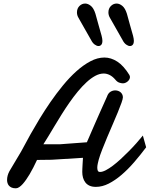

<svg xmlns="http://www.w3.org/2000/svg" viewBox="-20 -1022 828 1061"><path d="M525.4 -139.2Q522.9 -129.9 520.3 -117.9Q517.6 -106 517.6 -95.2Q517.6 -85.4 520.5 -78.6Q523.4 -71.8 533.2 -71.8Q546.4 -71.8 564.7 -81.3Q583 -90.8 604 -106.7Q625 -122.6 647.5 -143.3Q669.9 -164.1 691.9 -186.3Q713.9 -208.5 733.9 -231Q753.9 -253.4 769.5 -272.9L787.6 -208Q755.4 -165 721.2 -125.5Q687 -85.9 651.6 -55.7Q616.2 -25.4 580.6 -7.3Q544.9 10.7 509.8 10.7Q489.3 10.7 474.9 4.2Q460.4 -2.4 451.7 -13.9Q442.9 -25.4 438.7 -40.3Q434.6 -55.2 434.6 -71.8Q434.6 -78.1 435.1 -89.8Q435.5 -101.6 436.3 -114Q437 -126.5 437.7 -136.7Q438.5 -147 438.5 -149.9L265.1 -139.2L184.6 -138.2Q164.1 -93.8 144 -59.6Q135.3 -44.9 125.5 -30.8Q115.7 -16.6 106 -5.6Q96.2 5.4 86.4 12Q76.7 18.6 67.4 18.6Q52.7 18.6 43.5 14.2Q34.2 9.8 28.8 3.2Q23.4 -3.4 21.2 -11.7Q19 -20 19 -27.3Q19 -40 22.5 -52.5Q25.9 -64.9 32.2 -76.2L96.7 -184.6Q101.1 -191.4 114.5 -217.3Q127.9 -243.2 149.2 -281Q170.4 -318.8 198.2 -364.7Q226.1 -410.6 258.5 -457.8Q291 -504.9 327.4 -549.3Q363.8 -593.8 402.1 -628.2Q440.4 -662.6 479.5 -683.3Q518.6 -704.1 557.1 -704.1Q593.3 -704.1 628.2 -681.6Q663.1 -659.2 694.8 -607.9Q698.2 -601.1 698.2 -596.2Q698.2 -589.8 694.8 -583.5Q691.4 -577.1 685.8 -572.3Q680.2 -567.4 673.3 -564.5Q666.5 -561.5 659.2 -561.5Q650.4 -561.5 638.9 -565.4Q627.4 -569.3 617.2 -582Q602.1 -599.6 585.7 -607.7Q569.3 -615.7 553.2 -615.7Q530.3 -615.7 506.3 -602.8Q482.4 -589.8 458.3 -567.6Q434.1 -545.4 410.2 -516.4Q386.2 -487.3 363.8 -455.1Q341.3 -422.9 320.3 -389.2Q299.3 -355.5 280.8 -324.7Q262.2 -293.9 246.8 -268.1Q231.4 -242.2 219.7 -224.6H309.1L460 -235.8Q464.4 -245.6 471.7 -262.5Q479 -279.3 488 -300.3Q497.1 -321.3 507.8 -345.7Q518.6 -370.1 529.5 -394.8Q540.5 -419.4 551.3 -443.6Q562 -467.8 571.3 -488.3Q577.6 -506.8 590.1 -514.6Q602.5 -522.5 616.7 -522.5Q624 -522.5 631.3 -520.3Q638.7 -518.1 644.8 -513.4Q650.9 -508.8 654.8 -501.7Q658.7 -494.6 659.2 -484.9Q659.2 -475.6 651.1 -453.1Q643.1 -430.7 630.6 -400.4Q618.2 -370.1 602.8 -334.7Q587.4 -299.3 572.5 -263.9Q557.6 -228.5 544.9 -196Q532.2 -163.6 525.4 -139.2ZM541.5 -824.2Q543.5 -815.9 544.7 -809.1Q545.9 -802.2 545.9 -796.9Q545.9 -781.7 539.8 -774.7Q533.7 -767.6 524.4 -767.6Q514.6 -767.6 503.2 -775.9Q491.7 -784.2 483.4 -800.8Q466.3 -831.5 448.7 -861.8Q431.2 -892.1 414.1 -922.9Q409.2 -931.2 407.2 -938.5Q405.3 -945.8 405.3 -953.6Q405.3 -975.1 418.9 -988.8Q432.6 -1002.4 450.7 -1002.4Q466.3 -1002.4 481.9 -989.7Q497.6 -977.1 507.3 -946.3Q515.6 -915.5 524.2 -885.3Q532.7 -855 541.5 -824.2ZM715.3 -824.2Q717.3 -815.9 718.5 -809.1Q719.7 -802.2 719.7 -796.9Q719.7 -781.7 713.6 -774.7Q707.5 -767.6 698.2 -767.6Q688.5 -767.6 677 -775.9Q665.5 -784.2 657.2 -800.8Q640.1 -831.5 622.6 -861.8Q605 -892.1 587.9 -922.9Q583 -931.2 581.1 -938.5Q579.1 -945.8 579.1 -953.6Q579.1 -975.1 592.8 -988.8Q606.4 -1002.4 624.5 -1002.4Q640.1 -1002.4 655.8 -989.7Q671.4 -977.1 681.2 -946.3Q689.5 -915.5 698 -885.3Q706.5 -855 715.3 -824.2Z"/></svg>

Font: Damion
Style: Regular
Weight: 400
Foundry: vernon adams
Version: Version 1.000